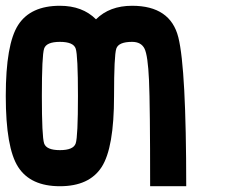

<svg xmlns="http://www.w3.org/2000/svg" viewBox="-20 -645 790 665"><path d="M0 -312.5Q0 -492.2 43 -558.6Q85.9 -625 187.5 -625Q265.6 -625 312.5 -578.1Q359.4 -625 437.5 -625Q570.3 -625 597.7 -515.6Q625 -406.2 625 0H500Q500 -281.2 496.1 -367.2Q492.2 -453.1 480.5 -476.6Q468.8 -500 437.5 -500Q390.6 -500 382.8 -476.6Q375 -453.1 375 -312.5Q375 -132.8 332 -66.4Q289.1 0 187.5 0Q85.9 0 43 -66.4Q0 -132.8 0 -312.5ZM187.5 -500Q140.6 -500 132.8 -476.6Q125 -453.1 125 -312.5Q125 -171.9 132.8 -148.4Q140.6 -125 187.5 -125Q234.4 -125 242.2 -148.4Q250 -171.9 250 -312.5Q250 -453.1 242.2 -476.6Q234.4 -500 187.5 -500Z"/></svg>

Font: CraftyPE
Style: Regular
Weight: 400
Designer: Erek Butcher
Foundry: Haunted Coop
Version: Version 0.018;April 4, 2024;FontCreator 15.0.0.2962 64-bit